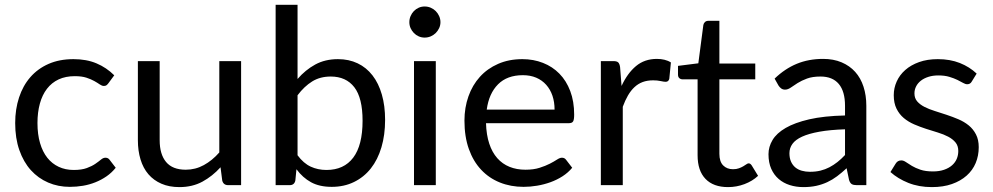

<svg xmlns="http://www.w3.org/2000/svg" viewBox="-20 -756 4056 784"><path d="M423 -416.5Q419 -411 415 -408Q411 -405 404 -405Q396.5 -405 387.5 -411.2Q378.5 -417.5 365.2 -425Q352 -432.5 332.8 -438.8Q313.5 -445 285.5 -445Q248 -445 219.5 -431.8Q191 -418.5 171.8 -393.5Q152.5 -368.5 142.8 -333Q133 -297.5 133 -253.5Q133 -207.5 143.5 -171.8Q154 -136 173.2 -111.8Q192.5 -87.5 219.8 -74.8Q247 -62 281 -62Q313.5 -62 334.5 -69.8Q355.5 -77.5 369.2 -87Q383 -96.5 392.2 -104.2Q401.5 -112 410.5 -112Q421.5 -112 427.5 -103.5L452.5 -71Q436 -50.5 415 -36Q394 -21.5 369.8 -11.8Q345.5 -2 319 2.5Q292.5 7 265 7Q217.5 7 176.8 -10.5Q136 -28 106 -61.2Q76 -94.5 59 -143Q42 -191.5 42 -253.5Q42 -310 57.8 -358Q73.5 -406 103.8 -440.8Q134 -475.5 178.2 -495Q222.5 -514.5 280 -514.5Q333.5 -514.5 374.2 -497.2Q415 -480 446.5 -448.5Z M964.5 -506.5V0H911.5Q892.5 0 887.5 -18.5L880.5 -73Q847.5 -36.5 806.5 -14.2Q765.5 8 712.5 8Q671 8 639.2 -5.8Q607.5 -19.5 586 -44.5Q564.5 -69.5 553.8 -105Q543 -140.5 543 -183.5V-506.5H632V-183.5Q632 -126 658.2 -94.5Q684.5 -63 738.5 -63Q778 -63 812.2 -81.8Q846.5 -100.5 875.5 -133.5V-506.5Z M1195 -433.5Q1227 -470.5 1267.2 -492.5Q1307.5 -514.5 1360 -514.5Q1404.5 -514.5 1440.2 -497.5Q1476 -480.5 1501 -448.2Q1526 -416 1539.2 -370Q1552.5 -324 1552.5 -266.5Q1552.5 -205 1537.5 -154.5Q1522.5 -104 1494.2 -68.2Q1466 -32.5 1425.5 -12.8Q1385 7 1334.5 7Q1284.5 7 1250.2 -11.8Q1216 -30.5 1190.5 -65L1186 -19Q1182 0 1163 0H1105.5V-736.5H1195ZM1195 -122Q1219.5 -89 1248.8 -75.5Q1278 -62 1313 -62Q1384.5 -62 1422.5 -112.5Q1460.5 -163 1460.5 -263Q1460.5 -356 1426.8 -399.8Q1393 -443.5 1330.5 -443.5Q1287 -443.5 1254.8 -423.5Q1222.5 -403.5 1195 -367Z M1773.2 -690.2Q1778.5 -678.5 1778.5 -665.5Q1778.5 -652.5 1773.2 -641.2Q1768 -630 1759.2 -621.2Q1750.5 -612.5 1738.8 -607.5Q1727 -602.5 1714 -602.5Q1701 -602.5 1689.8 -607.5Q1678.5 -612.5 1670 -621.2Q1661.5 -630 1656.5 -641.2Q1651.5 -652.5 1651.5 -665.5Q1651.5 -678.5 1656.5 -690.2Q1661.5 -702 1670 -710.8Q1678.5 -719.5 1689.8 -724.5Q1701 -729.5 1714 -729.5Q1727 -729.5 1738.8 -724.5Q1750.5 -719.5 1759.2 -710.8Q1768 -702 1773.2 -690.2ZM1759.5 -506.5V0H1670.5V-506.5Z M2316.5 -71Q2300 -51 2277 -36.2Q2254 -21.5 2227.8 -12Q2201.5 -2.5 2173.5 2.2Q2145.5 7 2118 7Q2065.5 7 2021.2 -10.8Q1977 -28.5 1944.8 -62.8Q1912.5 -97 1894.5 -147.5Q1876.5 -198 1876.5 -263.5Q1876.5 -316.5 1892.8 -362.5Q1909 -408.5 1939.5 -442.2Q1970 -476 2014 -495.2Q2058 -514.5 2113 -514.5Q2158.5 -514.5 2197.2 -499.2Q2236 -484 2264.2 -455.2Q2292.5 -426.5 2308.5 -384.2Q2324.5 -342 2324.5 -288Q2324.5 -267 2320 -260Q2315.5 -253 2303 -253H1964.5Q1966 -205 1977.8 -169.5Q1989.5 -134 2010.5 -110.2Q2031.5 -86.5 2060.5 -74.8Q2089.5 -63 2125.5 -63Q2159 -63 2183.2 -70.8Q2207.5 -78.5 2225 -87.5Q2242.5 -96.5 2254.2 -104.2Q2266 -112 2274.5 -112Q2285.5 -112 2291.5 -103.5ZM2244.5 -308.5Q2244.5 -339.5 2235.8 -365.2Q2227 -391 2210.2 -409.8Q2193.5 -428.5 2169.5 -438.8Q2145.5 -449 2115 -449Q2051 -449 2013.8 -411.8Q1976.5 -374.5 1967.5 -308.5Z M2518 -405Q2542 -457 2577 -486.2Q2612 -515.5 2662.5 -515.5Q2678.5 -515.5 2693.2 -512Q2708 -508.5 2719.5 -501L2713 -434.5Q2710 -422 2698 -422Q2691 -422 2677.5 -425Q2664 -428 2647 -428Q2623 -428 2604.2 -421Q2585.5 -414 2570.8 -400.2Q2556 -386.5 2544.2 -366.2Q2532.5 -346 2523 -320V0H2433.5V-506.5H2484.5Q2499 -506.5 2504.5 -501Q2510 -495.5 2512 -482Z M2953 8Q2893 8 2860.8 -25.5Q2828.5 -59 2828.5 -122V-432H2767.5Q2759.5 -432 2754 -436.8Q2748.5 -441.5 2748.5 -451.5V-487L2831.5 -497.5L2852 -654Q2853.5 -661.5 2858.8 -666.2Q2864 -671 2872.5 -671H2917.5V-496.5H3064V-432H2917.5V-128Q2917.5 -96 2933 -80.5Q2948.5 -65 2973 -65Q2987 -65 2997.2 -68.8Q3007.5 -72.5 3015 -77Q3022.5 -81.5 3027.8 -85.2Q3033 -89 3037 -89Q3044 -89 3049.5 -80.5L3075.5 -38Q3052.5 -16.5 3020 -4.2Q2987.5 8 2953 8Z M3143 -435Q3185 -475.5 3233.5 -495.5Q3282 -515.5 3341 -515.5Q3383.5 -515.5 3416.5 -501.5Q3449.5 -487.5 3472 -462.5Q3494.5 -437.5 3506 -402Q3517.5 -366.5 3517.5 -324V0H3478Q3465 0 3458 -4.2Q3451 -8.5 3447 -21L3437 -69Q3417 -50.5 3398 -36.2Q3379 -22 3358 -12.2Q3337 -2.5 3313.2 2.8Q3289.5 8 3260.5 8Q3231 8 3205 -0.2Q3179 -8.5 3159.8 -25Q3140.5 -41.5 3129.2 -66.8Q3118 -92 3118 -126.5Q3118 -156.5 3134.5 -184.2Q3151 -212 3188 -233.5Q3225 -255 3284.5 -268.8Q3344 -282.5 3430.5 -284.5V-324Q3430.5 -383 3405 -413.2Q3379.5 -443.5 3330.5 -443.5Q3297.5 -443.5 3275.2 -435.2Q3253 -427 3236.8 -416.8Q3220.5 -406.5 3208.8 -398.2Q3197 -390 3185.5 -390Q3176.5 -390 3170 -394.8Q3163.5 -399.5 3159 -406.5ZM3430.5 -228Q3369 -226 3325.8 -218.2Q3282.5 -210.5 3255.2 -198Q3228 -185.5 3215.8 -168.5Q3203.5 -151.5 3203.5 -130.5Q3203.5 -110.5 3210 -96Q3216.5 -81.5 3227.8 -72.2Q3239 -63 3254.2 -58.8Q3269.5 -54.5 3287 -54.5Q3310.5 -54.5 3330 -59.2Q3349.5 -64 3366.8 -73Q3384 -82 3399.8 -94.5Q3415.5 -107 3430.5 -123Z M3948 -423Q3942 -412 3929.5 -412Q3922 -412 3912.5 -417.5Q3903 -423 3889.2 -429.8Q3875.5 -436.5 3856.5 -442.2Q3837.5 -448 3811.5 -448Q3789 -448 3771 -442.2Q3753 -436.5 3740.2 -426.5Q3727.5 -416.5 3720.8 -403.2Q3714 -390 3714 -374.5Q3714 -355 3725.2 -342Q3736.5 -329 3755 -319.5Q3773.5 -310 3797 -302.8Q3820.5 -295.5 3845.2 -287.2Q3870 -279 3893.5 -269Q3917 -259 3935.5 -244Q3954 -229 3965.2 -207.2Q3976.5 -185.5 3976.5 -155Q3976.5 -120 3964 -90.2Q3951.5 -60.5 3927 -38.8Q3902.5 -17 3867 -4.5Q3831.5 8 3785 8Q3732 8 3689 -9.2Q3646 -26.5 3616 -53.5L3637 -87.5Q3641 -94 3646.5 -97.5Q3652 -101 3660.5 -101Q3669.5 -101 3679.5 -94Q3689.5 -87 3703.8 -78.5Q3718 -70 3738.5 -63Q3759 -56 3789.5 -56Q3815.5 -56 3835 -62.8Q3854.5 -69.5 3867.5 -81Q3880.5 -92.5 3886.8 -107.5Q3893 -122.5 3893 -139.5Q3893 -160.5 3881.8 -174.2Q3870.5 -188 3852 -197.8Q3833.5 -207.5 3809.8 -214.8Q3786 -222 3761.2 -230Q3736.5 -238 3712.8 -248.2Q3689 -258.5 3670.5 -274Q3652 -289.5 3640.8 -312.2Q3629.5 -335 3629.5 -367.5Q3629.5 -396.5 3641.5 -423.2Q3653.5 -450 3676.5 -470.2Q3699.5 -490.5 3733 -502.5Q3766.5 -514.5 3809.5 -514.5Q3859.5 -514.5 3899.2 -498.8Q3939 -483 3968 -455.5Z"/></svg>

Font: Lato
Style: Regular
Weight: 400
Designer: Lukasz Dziedzic with Adam Twardoch and Botio Nikoltchev
Foundry: tyPoland Lukasz Dziedzic
Version: Version 2.010; 2014-09-01; http://www.latofonts.com/; ttfaut